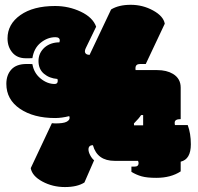

<svg xmlns="http://www.w3.org/2000/svg" viewBox="-20 -712 810 784"><path d="M564.5 -242.2H556.2Q547.9 -229 526.9 -208L527.3 -200.2H564.5ZM224.1 -546.4Q224.1 -560.1 206.1 -560.1Q174.3 -560.1 146.5 -537.8Q118.7 -515.6 112.3 -474.6Q108.9 -474.1 98.6 -474.1H85.4Q49.8 -474.1 30.3 -497.6Q10.7 -521 10.7 -555.2Q10.7 -613.3 63.2 -650.4Q115.7 -687.5 205.1 -687.5Q260.7 -687.5 309.8 -664.3Q358.9 -641.1 372.6 -603L330.1 -515.1Q326.7 -507.8 326.7 -502.9Q326.7 -488.8 345.7 -487.8L433.6 -673.3Q464.8 -692.4 513.9 -692.4Q563 -692.4 605.2 -669.2Q647.5 -646 652.8 -615.2L575.2 -450.7H552.2Q533.2 -450.7 533.2 -433.6V-430.2Q533.2 -427.2 533.7 -425.8H621.6Q660.6 -425.8 686.5 -410.2Q717.8 -391.1 717.8 -354.5V-225.6Q693.4 -225.6 693.4 -211.4V-207.5Q693.4 -206.1 694.3 -201.2H746.6Q759.3 -167 759.3 -123Q759.3 -61.5 717.8 -51.8V-12.2Q677.7 14.2 618.2 14.2Q580.6 14.2 558.6 8.1Q536.6 2 516.6 -10.3V-31.7H529.3Q545.9 -31.7 545.9 -45.9Q545.9 -50.3 543.5 -55.2H448.2Q377 -55.2 359.4 -119.1Q341.3 -119.1 341.3 -101.6Q341.3 -91.3 348.4 -77.9Q355.5 -64.5 364.3 -57.6L324.7 33.2Q295.4 51.8 245.1 51.8Q194.8 51.8 153.1 29.3Q111.3 6.8 105.5 -25.4L191.9 -209Q198.7 -208 205.1 -208Q238.8 -208 251.5 -214.6Q264.2 -221.2 264.2 -230.5Q264.2 -234.4 262.7 -237.8Q231.9 -230 205.1 -230Q117.2 -230 61.5 -267.8Q5.9 -305.7 5.9 -369.6Q5.9 -405.8 26.4 -428.2Q46.9 -450.7 88.4 -450.7H100.1Q105 -450.2 112.3 -450.2Q118.2 -414.1 145.5 -391.6Q172.9 -369.1 203.1 -369.1Q215.8 -369.1 215.8 -381.8Q215.8 -385.3 214.4 -389.6Q181.6 -392.1 159.4 -410.9Q137.2 -429.7 137.2 -462.9Q137.2 -496.1 162.6 -518.6Q187 -539.1 222.7 -539.1Z"/></svg>

Font: Modak
Style: Regular
Weight: 400
Version: Version 1.036;PS Version 1.000;hotconv 1.0.79;makeotf.lib2.5